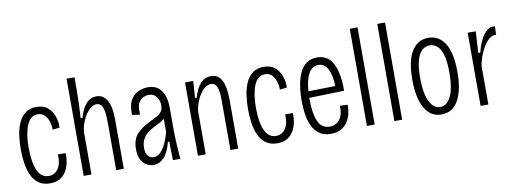

<svg xmlns="http://www.w3.org/2000/svg" viewBox="-58 -1025 3652 1362"><g transform="rotate(-10 1768.0 -344.0)"><path d="M213 11Q163 11 131 -12.5Q99 -36 81 -75.5Q63 -115 56 -163.5Q49 -212 49 -262Q49 -317 56.5 -367Q64 -417 82.5 -456Q101 -495 132 -517.5Q163 -540 209 -540Q261 -540 291.5 -513.5Q322 -487 335.5 -447Q349 -407 347 -367L296 -361Q296 -393 286.5 -422Q277 -451 258 -469Q239 -487 209 -487Q157 -487 131.5 -425.5Q106 -364 106 -263Q106 -161 132 -101.5Q158 -42 213 -42Q257 -42 282 -80.5Q307 -119 302 -182L358 -181Q360 -151 354 -118Q348 -85 332 -55.5Q316 -26 287 -7.5Q258 11 213 11Z M456 0V-700H513V-614Q513 -569 511.5 -517.5Q510 -466 506 -407H519Q536 -469 566.5 -504.5Q597 -540 641 -540Q672 -540 692 -524.5Q712 -509 723 -485.5Q734 -462 738.5 -436Q743 -410 744 -387.5Q745 -365 745 -354V0H690V-329Q690 -364 687.5 -400Q685 -436 673 -460.5Q661 -485 631 -485Q605 -485 579 -458Q553 -431 534.5 -390.5Q516 -350 512 -309V0Z M959 10Q936 10 911.5 -2Q887 -14 870.5 -43.5Q854 -73 854 -123Q854 -188 887 -227Q920 -266 993 -301Q1017 -313 1038 -324Q1059 -335 1072 -352.5Q1085 -370 1085 -398Q1085 -431 1065.5 -458.5Q1046 -486 1008 -486Q992 -486 970.5 -477Q949 -468 934.5 -440.5Q920 -413 926 -358L869 -366Q866 -431 886 -469Q906 -507 940.5 -523.5Q975 -540 1012 -540Q1077 -540 1109 -494.5Q1141 -449 1141 -372V-215Q1141 -189 1142.5 -150Q1144 -111 1147 -71Q1150 -31 1152 0H1099Q1098 -31 1097 -67Q1096 -103 1096 -134H1086Q1068 -61 1035 -25.5Q1002 10 959 10ZM969 -44Q1040 -44 1086 -204V-300Q1065 -283 1035.5 -269Q1006 -255 978 -237.5Q950 -220 931 -192Q912 -164 912 -120Q912 -82 927.5 -63Q943 -44 969 -44Z M1279 0V-528H1338L1330 -407H1342Q1379 -540 1466 -540Q1505 -540 1526 -518Q1547 -496 1556 -463.5Q1565 -431 1567 -399.5Q1569 -368 1569 -349V0H1513V-351Q1513 -370 1512 -393Q1511 -416 1506 -437Q1501 -458 1489.5 -471.5Q1478 -485 1457 -485Q1428 -485 1401.5 -458Q1375 -431 1357 -390.5Q1339 -350 1335 -310V0Z M1850 11Q1800 11 1768 -12.5Q1736 -36 1718 -75.5Q1700 -115 1693 -163.5Q1686 -212 1686 -262Q1686 -317 1693.5 -367Q1701 -417 1719.5 -456Q1738 -495 1769 -517.5Q1800 -540 1846 -540Q1898 -540 1928.5 -513.5Q1959 -487 1972.5 -447Q1986 -407 1984 -367L1933 -361Q1933 -393 1923.5 -422Q1914 -451 1895 -469Q1876 -487 1846 -487Q1794 -487 1768.5 -425.5Q1743 -364 1743 -263Q1743 -161 1769 -101.5Q1795 -42 1850 -42Q1894 -42 1919 -80.5Q1944 -119 1939 -182L1995 -181Q1997 -151 1991 -118Q1985 -85 1969 -55.5Q1953 -26 1924 -7.5Q1895 11 1850 11Z M2237 11Q2185 11 2152.5 -12.5Q2120 -36 2102 -75.5Q2084 -115 2077.5 -162Q2071 -209 2071 -257Q2071 -313 2079 -363.5Q2087 -414 2105 -454Q2123 -494 2154 -517Q2185 -540 2231 -540Q2311 -540 2346.5 -467.5Q2382 -395 2380 -274L2128 -267Q2128 -263 2128 -258Q2128 -158 2152.5 -99.5Q2177 -41 2236 -41Q2280 -41 2307.5 -74.5Q2335 -108 2332 -174L2387 -172Q2389 -145 2382.5 -113.5Q2376 -82 2359 -53.5Q2342 -25 2312 -7Q2282 11 2237 11ZM2231 -486Q2186 -486 2161 -441Q2136 -396 2130 -314L2324 -318Q2323 -394 2299.5 -440Q2276 -486 2231 -486Z M2496 0V-700H2552V0Z M2694 0V-700H2750V0Z M3033 12Q2953 12 2911.5 -62Q2870 -136 2870 -266Q2870 -403 2913 -471.5Q2956 -540 3032 -540Q3109 -540 3152 -472Q3195 -404 3195 -265Q3195 -134 3153.5 -61Q3112 12 3033 12ZM3033 -42Q3081 -42 3109.5 -100Q3138 -158 3138 -271Q3138 -352 3124 -399Q3110 -446 3086 -466Q3062 -486 3033 -486Q3004 -486 2980 -466Q2956 -446 2941.5 -399Q2927 -352 2927 -270Q2927 -158 2955.5 -100Q2984 -42 3033 -42Z M3315 0V-527H3373L3364 -373H3379Q3388 -414 3405.5 -452Q3423 -490 3447 -514.5Q3471 -539 3496 -539Q3501 -539 3505 -539Q3509 -539 3513 -538L3511 -477Q3508 -478 3505.5 -478Q3503 -478 3501 -478Q3474 -478 3447 -448Q3420 -418 3399.5 -372Q3379 -326 3371 -278V0Z"/></g></svg>

Font: Bricolage Grotesque 10pt Condensed ExtraLight
Style: Regular
Weight: 200
Width: 3
Designer: Mathieu Triay
Foundry: Atelier Triay
Version: Version 1.000; ttfautohint (v1.8.4.7-5d5b);gftools[0.9.32]